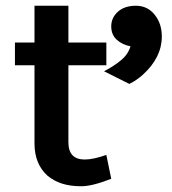

<svg xmlns="http://www.w3.org/2000/svg" viewBox="-20 -634 597 668"><path d="M342 -386Q375 -403 400.5 -424Q426 -445 434 -473Q406 -478 386.5 -495.5Q367 -513 367 -542.5Q367 -572 390 -593Q413 -614 453 -614Q493 -614 518 -583Q543 -552 543 -507Q543 -434 477 -374Q456 -355 430 -342ZM32 -407V-486H100V-614H218V-486H350V-407H218V-139Q218 -79 275 -79Q304 -79 350 -95L367 -12Q301 14 263 14Q225 14 196.5 5Q168 -4 146 -22Q100 -63 100 -135V-407Z"/></svg>

Font: Karmilla
Style: Bold
Weight: 700
Designer: Jonathan Pinhorn
Version: Version 1.000